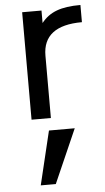

<svg xmlns="http://www.w3.org/2000/svg" viewBox="-57 -546 485 890"><g transform="rotate(-5 186.0 -101.5)"><path d="M170 -290C170 -383 231 -430 352 -430V-510C260 -510 208 -490 170 -442V-500H80V0H170ZM276 57H156L96 307H166Z"/></g></svg>

Font: Perun
Style: Regular
Weight: 400
Foundry: Copyright (c) Stefan Peev, Context Ltd, 2016
Version: Version 1.089